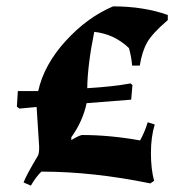

<svg xmlns="http://www.w3.org/2000/svg" viewBox="-20 -558 547 603"><path d="M254 -281Q336 -286 390 -296L396 -291L392 -245L252 -234Q240 -177 204 -127V-118Q225 -131 237 -134Q325 -134 420 -117Q434 -142 444 -174L466 -167Q454 -128 454 -77.5Q454 -27 464 10L452 18Q272 -19 110 -19Q93 -3 77 25L54 15Q62 -7 99 -69Q103 -75 103 -97L95 -222L41 -217L33 -223L36 -272H100Q118 -354 185.5 -428.5Q253 -503 335 -538Q431 -538 507 -511V-495Q458 -453 442 -424.5Q426 -396 419 -352H395Q393 -378 385 -407Q339 -451 276 -458Q255 -354 254 -281Z"/></svg>

Font: Almendra
Style: Bold
Weight: 700
Designer: Ana Sanfelippo
Foundry: Ana Sanfelippo
Version: Version 1.004